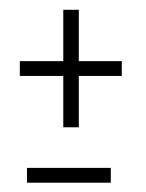

<svg xmlns="http://www.w3.org/2000/svg" viewBox="-20 -478 305 402"><path d="M112.5 -211.5H145V-319H235V-350H145V-457.5H112.5V-350H21.5V-319H112.5ZM36.5 -95.5H212V-126.5H36.5Z"/></svg>

Font: Anybody Expanded ExtraLight
Style: Regular
Weight: 250
Width: 7
Version: Version 1.113;gftools[0.9.25]